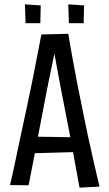

<svg xmlns="http://www.w3.org/2000/svg" viewBox="-20 -860 504 886"><path d="M347 6Q337 -48 326.5 -106Q316 -164 305 -224Q294 -284 282 -343Q274 -383 266.5 -422Q259 -461 252 -498.5Q245 -536 238.5 -572Q232 -608 226 -641L171 -701L295 -704Q300 -671 307.5 -631Q315 -591 323 -546Q331 -501 340.5 -454Q350 -407 360 -359Q373 -292 387 -227.5Q401 -163 414.5 -104.5Q428 -46 439 1ZM106 -152V-230L350 -226V-159ZM112 -5 26 -6Q37 -51 49 -108Q61 -165 74.5 -228.5Q88 -292 102 -357Q116 -421 128.5 -483Q141 -545 151.5 -601Q162 -657 171 -701L295 -704L236 -635Q227 -593 217 -546Q207 -499 197.5 -449.5Q188 -400 178 -349Q167 -290 155.5 -231Q144 -172 133.5 -115Q123 -58 112 -5ZM95 -840 168 -835 166 -753H98ZM295 -840 368 -835 366 -753H298Z"/></svg>

Font: Truculenta Medium
Style: Regular
Weight: 500
Version: Version 1.002